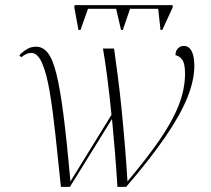

<svg xmlns="http://www.w3.org/2000/svg" viewBox="-20 -724 817 744"><path d="M284 -608 268 -695 269 -704H649V-695L609 -608H602L593 -690H484L456 -608H449L430 -690H321L292 -608ZM216 0Q205 -106 195 -200Q185 -294 173 -366Q161 -438 143.5 -478.5Q126 -519 101 -519Q83 -519 62 -502L55 -510Q71 -526 86 -534.5Q101 -543 120 -543Q146 -543 165 -519.5Q184 -496 198.5 -438Q213 -380 226 -278.5Q239 -177 253 -21L412 -279Q405 -351 396 -421Q387 -491 379 -536H422Q428 -493 436 -432.5Q444 -372 451 -302Q458 -232 464 -159.5Q470 -87 474 -21Q548 -109 597.5 -180.5Q647 -252 672 -315Q697 -378 697 -439Q697 -479 685.5 -493.5Q674 -508 660 -510Q660 -527 669.5 -536.5Q679 -546 692 -546Q712 -546 722.5 -526Q733 -506 733 -469Q733 -412 705.5 -344.5Q678 -277 620 -192.5Q562 -108 469 0H435Q431 -67 425.5 -134Q420 -201 414 -263L251 0Z"/></svg>

Font: Noto Serif Display ExtraLight
Style: Italic
Weight: 200
Italic angle: -12°
Designer: Monotype Design Team
Foundry: Monotype Imaging Inc.
Version: Version 2.009